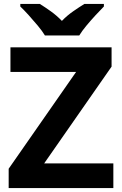

<svg xmlns="http://www.w3.org/2000/svg" viewBox="-20 -954 619 974"><path d="M555 0H24V-98L366 -589H33V-714H546V-616L204 -125H555ZM208 -774Q194 -797 171.5 -824Q149 -851 125.5 -877Q102 -903 83 -921V-934H182Q208 -918 238 -896.5Q268 -875 294 -848Q320 -875 351 -896.5Q382 -918 408 -934H507V-921Q489 -903 465 -877Q441 -851 418.5 -824Q396 -797 382 -774Z"/></svg>

Font: Noto Sans Gujarati
Style: Regular
Weight: 400
Designer: Jelle Bosma - Monotype Design Team, Universal Thirst
Foundry: Monotype Imaging Inc.
Version: Version 2.102